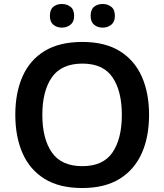

<svg xmlns="http://www.w3.org/2000/svg" viewBox="-20 -936 827 966"><path d="M730 -358Q730 -247 693 -164.5Q656 -82 581.5 -36Q507 10 394 10Q279 10 204.5 -36Q130 -82 93.5 -165Q57 -248 57 -359Q57 -469 93.5 -551.5Q130 -634 204.5 -679.5Q279 -725 395 -725Q507 -725 581.5 -679.5Q656 -634 693 -551.5Q730 -469 730 -358ZM193 -358Q193 -238 241 -169Q289 -100 394 -100Q499 -100 546 -169Q593 -238 593 -358Q593 -478 546 -547Q499 -616 395 -616Q289 -616 241 -547Q193 -478 193 -358ZM231 -856Q231 -888 248.5 -902Q266 -916 291 -916Q316 -916 334.5 -902Q353 -888 353 -856Q353 -826 334.5 -811.5Q316 -797 291 -797Q266 -797 248.5 -811.5Q231 -826 231 -856ZM436 -856Q436 -888 453.5 -902Q471 -916 497 -916Q521 -916 539.5 -902Q558 -888 558 -856Q558 -826 539.5 -811.5Q521 -797 497 -797Q471 -797 453.5 -811.5Q436 -826 436 -856Z"/></svg>

Font: Noto Sans Canadian Aboriginal SemiBold
Style: Regular
Weight: 600
Designer: Monotype Design Team, Typotheque's Kevin King
Foundry: Monotype Imaging Inc.
Version: Version 2.004; ttfautohint (v1.8.4.7-5d5b)